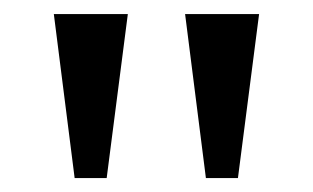

<svg xmlns="http://www.w3.org/2000/svg" viewBox="-20 -734 448 275"><path d="M57.1 -713.9H163.1L132.8 -479H86.9ZM245.1 -713.9H351.1L320.8 -479H274.9Z"/></svg>

Font: Noto Serif Telugu
Style: Regular
Weight: 400
Designer: Indian Type Foundry
Foundry: Monotype Imaging Inc.
Version: Version 1.01